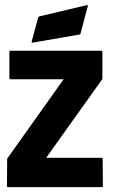

<svg xmlns="http://www.w3.org/2000/svg" viewBox="-20 -751 454 769"><path d="M387.2 -1.5H12.7Q7.8 -1.5 7.8 -6.3L8.8 -115.7L234.9 -433.6H22Q17.6 -433.6 17.6 -437.5V-543Q17.6 -547.9 22 -547.9H385.3Q390.1 -547.9 390.1 -543V-434.6L165 -119.1H387.2Q391.1 -119.1 391.1 -113.8L392.1 -6.3Q392.1 -1.5 387.2 -1.5ZM106.9 -584.5 132.8 -680.7Q133.8 -684.1 138.2 -685.5L328.1 -730.5Q333 -731.4 331.5 -725.6L302.2 -615.7Q300.8 -611.8 296.4 -612.3L109.9 -580.1Q106 -580.1 106.9 -584.5Z"/></svg>

Font: WRV
Style: Display
Weight: 400
Designer: Will Viles x Danh Hong
Version: Version 8.001; ttfautohint (v1.8.3)